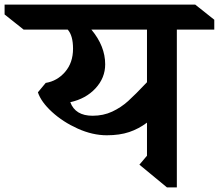

<svg xmlns="http://www.w3.org/2000/svg" viewBox="-100 -806 953 836"><path d="M833 -677H670V10H627L507 -89L540 -128V-272Q504 -245 462.5 -231Q421 -217 365 -217Q303 -217 238.5 -246Q174 -275 126.5 -318.5Q79 -362 65 -404L99 -445Q149 -453 183.5 -493Q218 -533 218 -594Q218 -651 195 -677H3L-80 -743V-786H750L833 -720ZM298 -677Q358 -605 358 -526Q358 -467 316 -421.5Q274 -376 206 -361Q228 -302 303 -302Q350 -302 388.5 -320Q427 -338 458 -366Q489 -394 540 -448V-677Z"/></svg>

Font: InknutAntiqua
Style: Medium
Weight: 500
Designer: Claus Eggers Srensen
Foundry: Claus Eggers Srensen
Version: Version 1.000; ttfautohint (v1.2) -l 7 -r 28 -G 50 -x 13 -D 